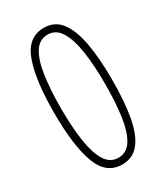

<svg xmlns="http://www.w3.org/2000/svg" viewBox="-183 -804 771 890"><g transform="rotate(-30 202.5 -358.5)"><path d="M202 7Q117 7 82 -87.5Q47 -182 47 -358Q47 -533 81.5 -628.5Q116 -724 202 -724Q260 -724 293.5 -680Q327 -636 342 -554Q357 -472 357 -359Q357 -244 342.5 -162Q328 -80 294 -36.5Q260 7 202 7ZM202 -29Q247 -29 272.5 -70Q298 -111 308.5 -185Q319 -259 319 -359Q319 -456 308 -530Q297 -604 271.5 -646Q246 -688 202 -688Q157 -688 131.5 -647Q106 -606 95.5 -532Q85 -458 85 -359Q85 -261 96 -186.5Q107 -112 132.5 -70.5Q158 -29 202 -29Z"/></g></svg>

Font: Noto Sans Tamil ExtraCondensed ExtraLight
Style: Regular
Weight: 200
Width: 2
Designer: Jelle Bosma - Monotype Design Team
Foundry: Monotype Imaging Inc.
Version: Version 2.004; ttfautohint (v1.8.4.7-5d5b)